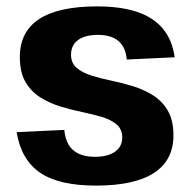

<svg xmlns="http://www.w3.org/2000/svg" viewBox="-20 -570 598 600"><path d="M280 10Q164 10 105 -30.5Q46 -71 32 -157L181 -164Q185 -121 209 -100.5Q233 -80 277 -80Q317 -80 339.5 -96Q362 -112 362 -140Q362 -166 344.5 -181Q327 -196 298.5 -204.5Q270 -213 236 -220Q202 -227 168 -237.5Q134 -248 105.5 -266Q77 -284 59.5 -314Q42 -344 42 -392Q42 -471 102.5 -510.5Q163 -550 283 -550Q357 -550 408 -533Q459 -516 488.5 -481Q518 -446 526 -391L376 -384Q373 -422 350.5 -441.5Q328 -461 286 -461Q246 -461 224 -445Q202 -429 202 -399Q202 -373 219.5 -358Q237 -343 265.5 -334Q294 -325 328 -318Q362 -311 396 -300.5Q430 -290 458.5 -272Q487 -254 504.5 -224Q522 -194 522 -147Q522 -69 461 -29.5Q400 10 280 10Z"/></svg>

Font: Pathway Extreme SemiCondensed
Style: Bold
Weight: 700
Width: 4
Version: Version 1.001;gftools[0.9.26]